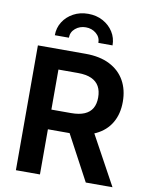

<svg xmlns="http://www.w3.org/2000/svg" viewBox="-101 -1029 857 1102"><g transform="rotate(10 327.5 -478.0)"><path d="M69.3 0V-727.5H347.7Q430.7 -727.5 488.3 -698.2Q545.9 -668.9 575.7 -616.2Q605.5 -563.5 605.5 -492.7Q605.5 -421.9 575.2 -370.4Q544.9 -318.8 486.8 -291Q428.7 -263.2 344.7 -263.2H151.4V-377.9H324.2Q371.6 -377.9 402.1 -391.1Q432.6 -404.3 447.3 -429.9Q461.9 -455.6 461.9 -492.7Q461.9 -530.8 447.3 -557.1Q432.6 -583.5 402.1 -597.4Q371.6 -611.3 323.7 -611.3H209.5V0ZM476.6 0 299.8 -330.6H451.7L632.3 0ZM322.8 -956.1Q371.1 -956.1 408.9 -935.5Q446.8 -915 469 -880.1Q491.2 -845.2 491.2 -801.8H408.7Q408.7 -835 383.3 -856.2Q357.9 -877.4 322.8 -877.4Q287.6 -877.4 262.2 -856.2Q236.8 -835 236.8 -801.8H154.8Q154.8 -845.2 177 -880.1Q199.2 -915 237.1 -935.5Q274.9 -956.1 322.8 -956.1Z"/></g></svg>

Font: Inter Cardless
Style: Bold
Weight: 700
Designer: Rasmus Andersson
Foundry: rsms
Version: Version 4.001;git-9221beed3